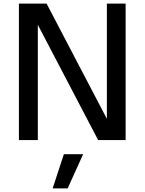

<svg xmlns="http://www.w3.org/2000/svg" viewBox="-20 -785 811 1076"><path d="M86 -765H241L579 -119V-765H684V0H530L192 -646V0H86ZM338 79H446L359 271H275Z"/></svg>

Font: Application Medium
Style: Regular
Weight: 500
Designer: Wei Huang
Foundry: Wei Huang
Version: Version 0.012